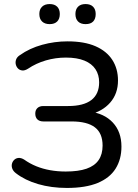

<svg xmlns="http://www.w3.org/2000/svg" viewBox="-20 -918 679 947"><path d="M310 9Q233 9 168 -10Q103 -29 58 -64Q45 -74 40.5 -86.5Q36 -99 39 -110.5Q42 -122 50.5 -130Q59 -138 71.5 -139Q84 -140 99 -131Q127 -111 159 -98Q191 -85 227.5 -78.5Q264 -72 304 -72Q367 -72 407 -86Q447 -100 466.5 -128.5Q486 -157 486 -200Q486 -261 448 -290Q410 -319 333 -319H194Q175 -319 164.5 -329Q154 -339 154 -358Q154 -375 164.5 -385Q175 -395 194 -395H316Q392 -395 430.5 -424.5Q469 -454 469 -512Q469 -549 451 -576.5Q433 -604 396.5 -619Q360 -634 305 -634Q254 -634 206 -620Q158 -606 118 -579Q102 -569 89.5 -570.5Q77 -572 69 -580Q61 -588 58 -600Q55 -612 59.5 -624.5Q64 -637 78 -646Q126 -680 187.5 -697Q249 -714 313 -714Q396 -714 451 -690Q506 -666 534 -622.5Q562 -579 562 -521Q562 -456 523.5 -412Q485 -368 420 -353V-368Q494 -359 536.5 -313.5Q579 -268 579 -195Q579 -132 550 -86Q521 -40 461.5 -15.5Q402 9 310 9ZM402 -799Q378 -799 365 -812Q352 -825 352 -849Q352 -872 365 -885Q378 -898 402 -898Q426 -898 439 -885Q452 -872 452 -849Q452 -825 439.5 -812Q427 -799 402 -799ZM225 -799Q201 -799 187.5 -812Q174 -825 174 -849Q174 -872 187.5 -885Q201 -898 225 -898Q249 -898 262 -885Q275 -872 275 -849Q275 -825 262 -812Q249 -799 225 -799Z"/></svg>

Font: Nunito Medium
Style: Regular
Weight: 500
Designer: Vernon Adams
Foundry: Vernon Adams
Version: Version 3.602